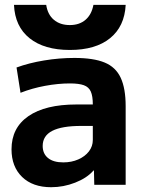

<svg xmlns="http://www.w3.org/2000/svg" viewBox="-20 -772 600 802"><path d="M193.6 10Q116.7 10 72.4 -32.8Q28.1 -75.7 28.1 -148.4Q28.1 -238.1 98.7 -286.9Q169.4 -335.6 299.1 -335.6H367.7Q367.7 -370.6 359.3 -389.6Q350.9 -408.5 330.3 -416Q309.7 -423.5 272.4 -423.5Q222.5 -423.5 168.1 -413.4Q113.7 -403.3 65.7 -384.4L49.1 -490.1Q100.8 -509 164.2 -519.5Q227.6 -530 290.9 -530Q370.8 -530 417.1 -510.8Q463.5 -491.7 484.2 -447.1Q504.9 -402.5 504.9 -328.4V0H373.8L372.4 -59.9H370.7Q343.2 -28.3 294.2 -9.2Q245.3 10 193.6 10ZM244.2 -93.7Q278.9 -93.7 307 -106.1Q335.1 -118.4 351.4 -139.6Q367.7 -160.7 367.7 -187.4V-246H319.1Q238.3 -246 198.3 -225.4Q158.3 -204.7 158.3 -162.3Q158.3 -130.1 180.6 -111.9Q203 -93.7 244.2 -93.7ZM271.7 -563.3Q164.7 -563.3 103.5 -612.3Q42.4 -661.3 38.4 -751.7H173Q179 -711.3 205 -689.3Q231 -667.3 271.7 -667.3Q311.7 -667.3 337.2 -689.3Q362.7 -711.3 370.3 -751.7H505Q500.3 -661.3 439.6 -612.3Q379 -563.3 271.7 -563.3Z"/></svg>

Font: M PLUS 1 Thin
Style: Regular
Weight: 100
Designer: Coji Morishita
Foundry: UNDERFOREST DESIGN
Version: Version 1.001